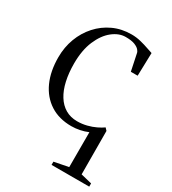

<svg xmlns="http://www.w3.org/2000/svg" viewBox="-181 -615 830 929"><g transform="rotate(30 234.0 -150.0)"><path d="M257 221V203L336.5 187.5V-7.5Q315.5 1.5 292.2 6.2Q269 11 245.5 11Q176.5 11 127 -21Q77.5 -53 51.2 -111Q25 -169 25 -246.5Q25 -303 43.5 -352.2Q62 -401.5 96 -439.2Q130 -477 176 -498.2Q222 -519.5 277.5 -519.5Q304 -519.5 330 -513Q356 -506.5 376.2 -499.2Q396.5 -492 405.5 -489.5L402 -361H364L344 -456.5Q343 -461.5 335.8 -470.5Q328.5 -479.5 310.5 -487Q292.5 -494.5 258.5 -494.5Q221.5 -494.5 186.2 -466.5Q151 -438.5 128.5 -385.8Q106 -333 106 -258.5Q106 -205.5 115.8 -162.2Q125.5 -119 144.8 -88Q164 -57 192.5 -40.2Q221 -23.5 258 -23.5Q285.5 -23.5 311.2 -30Q337 -36.5 358.2 -46.8Q379.5 -57 393 -67L405 -54L406 188L467.5 203V221Z"/></g></svg>

Font: Merriweather 144pt Light
Style: Regular
Weight: 300
Version: Version 2.100